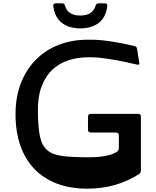

<svg xmlns="http://www.w3.org/2000/svg" viewBox="-20 -1116 937 1150"><path d="M692 -305Q692 -322 674 -322H525Q507 -322 507 -340V-417Q507 -434 525 -434H807Q824 -434 824 -417V-97Q824 -83 814 -74Q747 -31 669.5 -8.5Q592 14 502 14Q401 14 321.5 -16Q242 -46 186.5 -103.5Q131 -161 102 -244Q73 -327 73 -432Q73 -537 106 -620Q139 -703 197 -760.5Q255 -818 333.5 -848Q412 -878 502 -878Q516 -878 538 -878Q560 -878 593.5 -874.5Q627 -871 675 -863Q723 -855 790 -839Q796 -837 798.5 -831Q801 -825 802 -818L814 -740Q816 -729 809.5 -728.5Q803 -728 792 -731Q725 -747 676.5 -755.5Q628 -764 595 -768Q562 -772 542 -772.5Q522 -773 512 -773Q444 -773 387.5 -754Q331 -735 290.5 -695.5Q250 -656 227.5 -593.5Q205 -531 207 -444Q208 -352 219.5 -298Q231 -244 263 -216.5Q295 -189 354.5 -181.5Q414 -174 512 -174Q569 -174 613.5 -182.5Q658 -191 683 -209Q692 -216 692 -230ZM352 -1096Q366 -1096 369 -1083Q385 -1023 461 -1023Q536 -1023 553 -1083Q557 -1096 570 -1096H608Q624 -1096 623 -1080Q614 -1011 571 -978.5Q528 -946 461 -946Q394 -946 351 -978.5Q308 -1011 299 -1080Q298 -1096 314 -1096Z"/></svg>

Font: OpenDyslexic 3
Style: Regular
Weight: 400
Designer: Abelardo Gonzalez
Version: Version 1.000;PS 001.001;hotconv 1.0.56